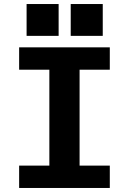

<svg xmlns="http://www.w3.org/2000/svg" viewBox="-20 -933 640 953"><path d="M75 0V-111H225V-587H75V-698H525V-587H375V-111H525V0ZM490 -913V-755H331V-913ZM271 -913V-755H112V-913Z"/></svg>

Font: iA Writer Mono V
Style: Regular
Weight: 400
Designer: Mike Abbink, Paul van der Laan, Pieter van Rosmalen
Foundry: Bold Monday
Version: Version 2.000